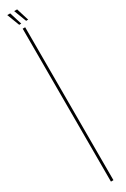

<svg xmlns="http://www.w3.org/2000/svg" viewBox="-219 -742 482 734"><g transform="rotate(-30 22.0 -375.0)"><path d="M17 0V-675H28V0ZM43.5 -694.5 22.5 -749.5H35.5L52.5 -694.5ZM13 -694.5 -8 -749.5H5L22 -694.5Z"/></g></svg>

Font: Anybody UltraCondensed Thin
Style: Regular
Weight: 100
Width: 1
Designer: Tyler Finck
Foundry: Etcetera Type Company
Version: Version 1.110